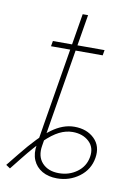

<svg xmlns="http://www.w3.org/2000/svg" viewBox="-131 -729 562 790"><g transform="rotate(10 149.5 -334.0)"><path d="M162.6 7.8Q126.5 7.8 100.3 -7.3Q74.2 -22.5 62.5 -49.8Q50.8 -77.1 57.1 -114.3L74.7 -221.7H97.2L79.6 -114.3Q71.8 -68.4 96.7 -41.5Q121.6 -14.6 166.5 -14.6Q209.5 -14.6 242.2 -38.6Q274.9 -62.5 281.7 -102.5Q288.6 -142.6 262.5 -167Q236.3 -191.4 193.8 -191.4Q166 -191.4 138.2 -177.5Q110.4 -163.6 78.4 -132.3Q46.4 -101.1 4.9 -48.8L-34.7 1L-52.2 -10.7L-11.2 -61.5Q55.7 -145 102.8 -179.4Q149.9 -213.9 197.3 -213.9Q249.5 -213.9 281 -183.1Q312.5 -152.3 304.2 -102.5Q295.9 -52.7 255.4 -22.5Q214.8 7.8 162.6 7.8ZM69.8 -192.4 149.9 -675.8H172.4L92.3 -192.4ZM44.4 -523.4 48.3 -545.9H264.2L260.3 -523.4Z"/></g></svg>

Font: Inter 28pt Thin
Style: Italic
Weight: 250
Italic angle: -9.3988°
Designer: Rasmus Andersson
Foundry: rsms
Version: Version 4.001;git-66647c0bb